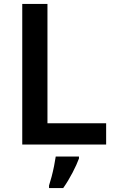

<svg xmlns="http://www.w3.org/2000/svg" viewBox="-20 -734 590 975"><path d="M93 0V-714H221V-108H519V0ZM381 71Q370 101 348.5 142.5Q327 184 301 221H229V208Q235 190 242 163.5Q249 137 254.5 109.5Q260 82 263 61H381Z"/></svg>

Font: Noto Sans Malayalam SemiBold
Style: Regular
Weight: 600
Designer: Jelle Bosma - Monotype Design Team
Foundry: Monotype Imaging Inc.
Version: Version 2.104; ttfautohint (v1.8.4.7-5d5b)